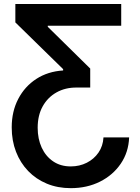

<svg xmlns="http://www.w3.org/2000/svg" viewBox="-20 -748 716 983"><path d="M641.1 -44.4Q638.2 31.7 598.1 90.3Q558.1 148.9 491.7 182.1Q425.3 215.3 342.3 215.3Q275.4 215.3 220 192.4Q164.6 169.4 124.3 127.7Q84 85.9 62 29.1Q40 -27.8 40 -95.7Q40 -177.7 73.5 -241.7Q106.9 -305.7 166 -344Q225.1 -382.3 303.2 -387.2V-394L58.6 -633.3V-727.5H600.6V-616.2H224.6V-610.8L441.9 -397V-299.8H373Q314.5 -300.3 269.3 -274.9Q224.1 -249.5 198.5 -203.4Q172.9 -157.2 172.9 -93.8Q172.9 -37.1 193.4 7.6Q213.9 52.2 252 78.1Q290 104 342.3 104Q387.2 104 424.3 85.2Q461.4 66.4 484.4 33Q507.3 -0.5 509.8 -44.4Z"/></svg>

Font: Inter 20pt SemiBold
Style: Regular
Weight: 600
Version: Version 4.001;git-66647c0bb